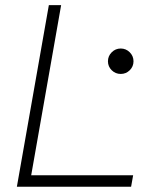

<svg xmlns="http://www.w3.org/2000/svg" viewBox="-20 -713 626 733"><path d="M44.4 0 166.5 -693.4H213.4L99.1 -43.9H488.3L480.5 0ZM440.9 -430.7Q420.9 -430.7 406.5 -444.8Q392.1 -459 392.1 -479Q392.1 -499 406.5 -513.4Q420.9 -527.8 440.9 -527.8Q460.9 -527.8 475.3 -513.4Q489.7 -499 489.7 -479Q489.7 -459 475.3 -444.8Q460.9 -430.7 440.9 -430.7Z"/></svg>

Font: Cascadia Code ExtraLight
Style: Italic
Weight: 200
Italic angle: -10°
Monospace: yes
Designer: Aaron Bell
Foundry: Saja Typeworks
Version: Version 2404.023; ttfautohint (v1.8.4)